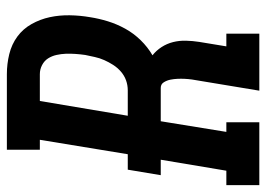

<svg xmlns="http://www.w3.org/2000/svg" viewBox="-147 -647 775 559"><g transform="rotate(-90 240.5 -367.5)"><path d="M-19 0V-96H23L55 -287H10L26 -383H71L113 -639H84V-735H304Q334 -735 362.5 -728Q391 -721 413.5 -704.5Q436 -688 450 -663Q464 -638 470 -610Q476 -582 475.5 -552Q475 -522 470 -493Q466 -467 458 -441Q450 -415 436.5 -390.5Q423 -366 403 -345.5Q383 -325 359 -311Q359 -311 359 -311Q359 -311 359 -311Q373 -300 383 -284.5Q393 -269 397.5 -251Q402 -233 401.5 -213.5Q401 -194 398 -175L385 -96H422V0H256L285 -175Q287 -185 288.5 -196Q290 -207 290.5 -217.5Q291 -228 290.5 -238.5Q290 -249 288 -259Q286 -269 280.5 -278Q275 -287 264 -287H167L136 -96H164V0ZM183 -383H257Q272 -383 286 -388Q300 -393 311.5 -403Q323 -413 331 -425.5Q339 -438 345 -451.5Q351 -465 354 -479Q357 -493 360 -507Q362 -521 363 -535.5Q364 -550 363.5 -563.5Q363 -577 360 -590.5Q357 -604 350 -615Q343 -626 330.5 -632.5Q318 -639 304 -639H226Z"/></g></svg>

Font: Iosevka Gothic
Style: Bold Italic
Weight: 700
Italic angle: -9°
Monospace: yes
Designer: Belleve Invis
Foundry: Belleve Invis
Version: Version 15.5.1; ttfautohint (v1.8.4)